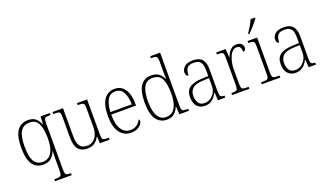

<svg xmlns="http://www.w3.org/2000/svg" viewBox="-86 -1394 3872 2262"><g transform="rotate(-20 1850.0 -263.0)"><path d="M297 240V215H321Q349 215 364 210.5Q379 206 384.5 190Q390 174 390 139V31Q390 -9 390.5 -48.5Q391 -88 392 -104H390Q371 -53 334.5 -21.5Q298 10 236 10Q151 10 104 -55.5Q57 -121 57 -265Q57 -415 106 -480.5Q155 -546 244 -546Q301 -546 336 -517Q371 -488 389 -438H392L398 -536H513V-511H505Q473 -511 457.5 -507Q442 -503 436.5 -487.5Q431 -472 431 -437V140Q431 175 436.5 190.5Q442 206 456.5 210.5Q471 215 499 215H506V240ZM241 -23Q283 -23 316.5 -45.5Q350 -68 370 -121.5Q390 -175 390 -267Q390 -381 359 -447Q328 -513 249 -513Q173 -513 136 -454Q99 -395 99 -264Q99 -140 133 -81.5Q167 -23 241 -23Z M789 10Q714 10 676 -36.5Q638 -83 638 -184V-439Q638 -473 632.5 -488Q627 -503 611 -507Q595 -511 563 -511H548V-536H679V-183Q679 -109 704 -66Q729 -23 796 -23Q844 -23 876 -48Q908 -73 923.5 -114.5Q939 -156 939 -205V-433Q939 -469 934 -486Q929 -503 913.5 -507Q898 -511 865 -511H855V-536H981V-99Q981 -65 986.5 -49Q992 -33 1007 -29Q1022 -25 1051 -25H1068V0H947L942 -85H938Q917 -43 881 -16.5Q845 10 789 10Z M1336 10Q1248 10 1196 -61Q1144 -132 1144 -262Q1144 -404 1192 -473.5Q1240 -543 1328 -543Q1408 -543 1453 -477Q1498 -411 1498 -294V-271H1187Q1187 -146 1228.5 -84Q1270 -22 1340 -22Q1391 -22 1423 -47.5Q1455 -73 1471 -106Q1482 -100 1482 -84Q1482 -66 1465.5 -44Q1449 -22 1416.5 -6Q1384 10 1336 10ZM1456 -302Q1455 -395 1423.5 -453.5Q1392 -512 1327 -512Q1257 -512 1225 -455.5Q1193 -399 1188 -302Z M1786 10Q1701 10 1653 -57.5Q1605 -125 1605 -267Q1605 -409 1650.5 -476.5Q1696 -544 1784 -544Q1842 -544 1879 -517.5Q1916 -491 1936 -446H1940Q1938 -471 1937.5 -498Q1937 -525 1937 -548V-658Q1937 -694 1931.5 -710.5Q1926 -727 1911.5 -731Q1897 -735 1869 -735H1854V-760H1978V-95Q1978 -63 1983.5 -48Q1989 -33 2004.5 -29Q2020 -25 2050 -25H2063V0H1943L1937 -102H1935Q1915 -52 1880 -21Q1845 10 1786 10ZM1788 -22Q1864 -23 1900.5 -87Q1937 -151 1937 -265Q1937 -386 1905.5 -448.5Q1874 -511 1789 -511Q1716 -511 1681.5 -449.5Q1647 -388 1647 -265Q1647 -143 1684.5 -82Q1722 -21 1788 -22Z M2261 10Q2204 10 2166.5 -28.5Q2129 -67 2129 -147Q2129 -226 2180.5 -263Q2232 -300 2341 -304L2417 -307V-371Q2417 -416 2408.5 -447.5Q2400 -479 2376 -496Q2352 -513 2307 -513Q2245 -513 2223 -482Q2201 -451 2201 -393Q2167 -393 2167 -442Q2167 -480 2200.5 -511.5Q2234 -543 2309 -543Q2387 -543 2422.5 -502Q2458 -461 2458 -377V-109Q2458 -56 2468 -40.5Q2478 -25 2514 -25H2518V0H2427L2420 -97H2416Q2403 -71 2383 -46.5Q2363 -22 2333.5 -6Q2304 10 2261 10ZM2269 -22Q2312 -22 2345.5 -45Q2379 -68 2398 -104.5Q2417 -141 2417 -181V-281L2344 -278Q2246 -274 2208.5 -239.5Q2171 -205 2171 -145Q2171 -93 2194 -57.5Q2217 -22 2269 -22Z M2604 0V-25H2616Q2644 -25 2659 -29Q2674 -33 2679.5 -49Q2685 -65 2685 -101V-438Q2685 -472 2679.5 -487.5Q2674 -503 2658 -507Q2642 -511 2610 -511H2600V-536H2718L2724 -429H2727Q2738 -457 2753.5 -483.5Q2769 -510 2794 -527Q2819 -544 2855 -544Q2895 -544 2915.5 -525Q2936 -506 2936 -477Q2936 -459 2928 -447Q2920 -435 2901 -435Q2901 -473 2888.5 -492Q2876 -511 2843 -511Q2816 -511 2794 -490.5Q2772 -470 2757 -436Q2742 -402 2734 -360.5Q2726 -319 2726 -278V-100Q2726 -65 2731.5 -49Q2737 -33 2752 -29Q2767 -25 2795 -25H2821V0Z M2976 0V-25H2998Q3030 -25 3045.5 -29Q3061 -33 3066.5 -48.5Q3072 -64 3072 -98V-437Q3072 -471 3067 -486.5Q3062 -502 3047.5 -506.5Q3033 -511 3005 -511H2993V-536H3113V-99Q3113 -65 3118.5 -49Q3124 -33 3140 -29Q3156 -25 3188 -25H3208V0ZM3031 -619Q3053 -653 3077 -692.5Q3101 -732 3115 -766H3171V-756Q3160 -739 3137 -711Q3114 -683 3088 -654.5Q3062 -626 3041 -606H3031Z M3398 10Q3341 10 3303.5 -28.5Q3266 -67 3266 -147Q3266 -226 3317.5 -263Q3369 -300 3478 -304L3554 -307V-371Q3554 -416 3545.5 -447.5Q3537 -479 3513 -496Q3489 -513 3444 -513Q3382 -513 3360 -482Q3338 -451 3338 -393Q3304 -393 3304 -442Q3304 -480 3337.5 -511.5Q3371 -543 3446 -543Q3524 -543 3559.5 -502Q3595 -461 3595 -377V-109Q3595 -56 3605 -40.5Q3615 -25 3651 -25H3655V0H3564L3557 -97H3553Q3540 -71 3520 -46.5Q3500 -22 3470.5 -6Q3441 10 3398 10ZM3406 -22Q3449 -22 3482.5 -45Q3516 -68 3535 -104.5Q3554 -141 3554 -181V-281L3481 -278Q3383 -274 3345.5 -239.5Q3308 -205 3308 -145Q3308 -93 3331 -57.5Q3354 -22 3406 -22Z"/></g></svg>

Font: Noto Serif Tamil SemiCondensed ExtraLight
Style: Italic
Weight: 200
Width: 4
Italic angle: -12°
Designer: Indian Type Foundry, Tom Grace, and the Monotype Design Team
Foundry: Monotype Imaging Inc.
Version: Version 2.003; ttfautohint (v1.8.4.7-5d5b)